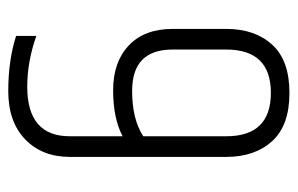

<svg xmlns="http://www.w3.org/2000/svg" viewBox="-148 -568 721 465"><g transform="rotate(90 212.5 -335.5)"><path d="M310 -523Q310 -631 205 -631Q100 -631 100 -523V-393Q100 -295 200 -295Q269 -295 310 -322ZM50 -523Q50 -592 88 -634Q126 -676 205 -676Q284 -676 322 -634Q360 -592 360 -523V-144Q360 -77 317.5 -36Q275 5 200.5 5Q126 5 67 -14V-63Q129 -41 190 -41Q310 -41 310 -144V-272Q267 -249 198.5 -249Q130 -249 90 -287Q50 -325 50 -393Z"/></g></svg>

Font: Khand Light
Style: Regular
Weight: 300
Designer: Devanagari: Sanchit Sawaria, Jyotish Sonowal; Latin: Satya Rajpurohit
Foundry: Indian Type Foundry
Version: Version 1.101;PS 1.0;hotconv 1.0.78;makeotf.lib2.5.61930; tt